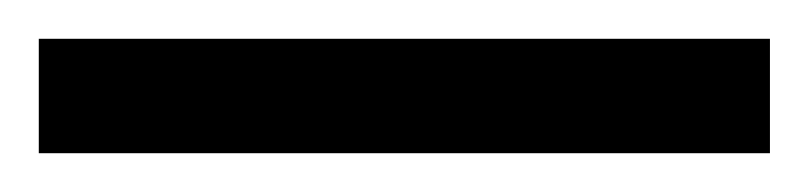

<svg xmlns="http://www.w3.org/2000/svg" viewBox="-24 63 417 99"><path d="M-4 142V83H373V142Z"/></svg>

Font: Noto Serif Myanmar ExtraCondensed SemiBold
Style: Regular
Weight: 600
Width: 2
Designer: Ben Mitchell and the Monotype Design Team
Foundry: Monotype Imaging Inc.
Version: Version 2.106; ttfautohint (v1.8.4.7-5d5b)